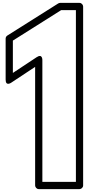

<svg xmlns="http://www.w3.org/2000/svg" viewBox="-20 -1283 659 1328"><path d="M69 -778.5V-1002.2L403.2 -1213H505V-25H273V-867C273 -867 274.6 -914.6 234.2 -887.8ZM19 -732C19 -683.6 57.8 -711.2 57.8 -711.2L223 -820.5V0C223 10.7 232.9 25 248 25H530C540.7 25 555 15.1 555 0V-1238C555 -1248.7 545.1 -1263 530 -1263H396C392.3 -1263 386.7 -1261.7 382.7 -1259.1L30.7 -1037.1C23.7 -1032.7 19 -1024.6 19 -1016Z"/></svg>

Font: Poland Can Into
Style: BigWritingsOLn
Weight: 700
Foundry: Cannot Into Space Fonts
Version: Version 0.92